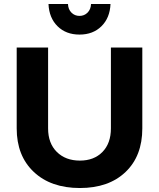

<svg xmlns="http://www.w3.org/2000/svg" viewBox="-20 -939 800 966"><path d="M64 -293V-700H222V-293Q222 -218 266 -174.5Q310 -131 382 -131Q453 -131 495.5 -174.5Q538 -218 538 -293V-700H696V-293Q696 -154 611.5 -73.5Q527 7 382 7Q236 7 150 -74Q64 -155 64 -293ZM224 -919H322Q323 -892 339.5 -875.5Q356 -859 380 -859Q404 -859 420.5 -875.5Q437 -892 438 -919H536Q533 -849 490.5 -807Q448 -765 380 -765Q312 -765 269.5 -807Q227 -849 224 -919Z"/></svg>

Font: Trueno
Style: SBd
Weight: 600
Designer: Julieta Ulanovsky
Foundry: Julieta Ulanovsky
Version: Version 3.001b